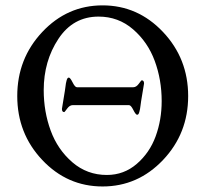

<svg xmlns="http://www.w3.org/2000/svg" viewBox="-20 -671 751 701"><path d="M451.2 -287.1Q451.2 -287.1 245.1 -287.1Q234.4 -287.1 225.1 -274.4Q215.8 -261.7 214.8 -261.7Q206.1 -261.7 206.1 -273.4Q206.1 -276.4 216.8 -338.9Q217.8 -343.8 218.8 -353Q219.7 -362.3 220.7 -366.7Q221.7 -371.1 223.1 -377Q224.6 -382.8 226.6 -385.3Q228.5 -387.7 231.4 -387.7Q236.3 -387.7 245.1 -370.1Q253.9 -352.5 260.7 -352.5H466.8Q477.5 -352.5 486.8 -365.2Q496.1 -377.9 497.1 -377.9Q505.9 -377.9 505.9 -366.2Q505.9 -363.3 495.1 -300.8Q494.1 -295.9 493.2 -286.6Q492.2 -277.3 491.2 -272.9Q490.2 -268.6 488.8 -262.7Q487.3 -256.8 485.4 -254.4Q483.4 -252 480.5 -252Q475.6 -252 466.8 -269.5Q458 -287.1 451.2 -287.1ZM339.8 -610.4Q247.1 -610.4 193.4 -529.3Q139.6 -448.2 139.6 -341.8Q139.6 -263.7 165 -194.3Q190.4 -125 244.1 -78.6Q297.9 -32.2 370.1 -32.2Q432.6 -32.2 479.5 -72.8Q526.4 -113.3 548.3 -173.3Q570.3 -233.4 570.3 -301.8Q570.3 -379.9 544.9 -448.7Q519.5 -517.6 465.8 -564Q412.1 -610.4 339.8 -610.4ZM134.3 -86.9Q43 -183.6 43 -320.3Q43 -457 134.3 -554.2Q225.6 -651.4 354.5 -651.4Q483.4 -651.4 575.2 -554.2Q667 -457 667 -320.3Q667 -183.6 575.2 -86.9Q483.4 9.8 354.5 9.8Q225.6 9.8 134.3 -86.9Z"/></svg>

Font: Crimson Text
Style: Regular
Weight: 400
Version: Version 0.13